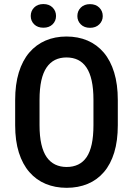

<svg xmlns="http://www.w3.org/2000/svg" viewBox="-20 -897 643 927"><path d="M548.8 -413.6V-292.5Q548.8 -217.3 531.5 -160.6Q514.2 -104 481.7 -66.2Q449.2 -28.3 403.6 -9.3Q357.9 9.8 301.8 9.8Q246.1 9.8 200.4 -9.3Q154.8 -28.3 121.8 -66.2Q88.9 -104 71 -160.6Q53.2 -217.3 53.2 -292.5V-413.6Q53.2 -489.7 70.8 -547.1Q88.4 -604.5 121.3 -643.1Q154.3 -681.6 200 -701.2Q245.6 -720.7 300.8 -720.7Q356.9 -720.7 402.6 -701.2Q448.2 -681.6 481 -643.1Q513.7 -604.5 531.2 -547.1Q548.8 -489.7 548.8 -413.6ZM431.2 -292.5V-414.6Q431.2 -468.8 422.6 -507.6Q414.1 -546.4 397.5 -571Q380.9 -595.7 356.7 -607.7Q332.5 -619.6 300.8 -619.6Q270 -619.6 245.8 -607.7Q221.7 -595.7 204.8 -571Q188 -546.4 179.4 -507.6Q170.9 -468.8 170.9 -414.6V-292.5Q170.9 -239.3 179.7 -200.9Q188.5 -162.6 205.3 -138.4Q222.2 -114.3 246.6 -102.5Q271 -90.8 301.8 -90.8Q333 -90.8 357.4 -102.5Q381.8 -114.3 398.2 -138.4Q414.6 -162.6 422.9 -200.9Q431.2 -239.3 431.2 -292.5ZM128.4 -819.8Q128.4 -844.2 145 -860.8Q161.6 -877.4 189.5 -877.4Q217.3 -877.4 233.9 -860.8Q250.5 -844.2 250.5 -819.8Q250.5 -795.9 233.9 -779.5Q217.3 -763.2 189.5 -763.2Q161.6 -763.2 145 -779.5Q128.4 -795.9 128.4 -819.8ZM353.5 -819.3Q353.5 -843.8 370.1 -860.4Q386.7 -877 414.6 -877Q442.4 -877 459.2 -860.4Q476.1 -843.8 476.1 -819.3Q476.1 -795.9 459.2 -779.3Q442.4 -762.7 414.6 -762.7Q386.7 -762.7 370.1 -779.3Q353.5 -795.9 353.5 -819.3Z"/></svg>

Font: Roboto Condensed Medium
Style: Regular
Weight: 500
Designer: Christian Robertson
Foundry: Google
Version: Version 3.0